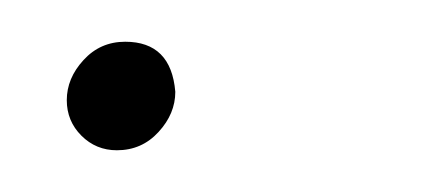

<svg xmlns="http://www.w3.org/2000/svg" viewBox="-20 -65 211 92"><path d="M36 7Q26 7 19 0Q12 -7 12 -17Q12 -27.5 20 -36.2Q28 -45 40 -45Q62 -45 64 -21Q64 -10.5 56 -1.8Q48 7 36 7Z"/></svg>

Font: Argentum Sans Thin
Style: Italic
Weight: 100
Italic angle: -11°
Designer: Julieta Ulanovsky (font), Cristiano Sobral (main changes and remaster)
Foundry: Julieta Ulanovsky (font), Cristiano Sobral (main changes and remaster)
Version: Version 2.007;June 15, 2022;FontCreator 14.0.0.2814 64-bit; 